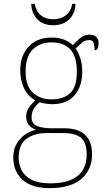

<svg xmlns="http://www.w3.org/2000/svg" viewBox="-20 -737 550 997"><path d="M237 240Q146 240 97.5 197Q49 154 49 80Q49 39 67 8.5Q85 -22 112.5 -40Q140 -58 168 -63Q146 -70 131 -86.5Q116 -103 116 -132Q116 -161 134 -184Q152 -207 164 -216Q121 -239 103 -282.5Q85 -326 85 -372Q85 -446 128 -494Q171 -542 250 -542Q286 -542 313 -531Q340 -520 358 -503Q372 -518 394 -537.5Q416 -557 445 -557Q470 -557 481 -544Q492 -531 492 -513Q492 -476 471 -476Q471 -505 465 -517Q459 -529 445 -529Q423 -529 407.5 -516.5Q392 -504 373 -485Q387 -466 397 -435Q407 -404 407 -364Q407 -289 367.5 -242.5Q328 -196 250 -196Q238 -196 216 -199Q194 -202 186 -206Q169 -193 156.5 -174Q144 -155 144 -126Q144 -93 174 -82Q204 -71 244 -71H313Q458 -71 458 65Q458 144 402.5 192Q347 240 237 240ZM247 -221Q309 -221 344 -253Q379 -285 379 -365Q379 -445 344.5 -481Q310 -517 247 -517Q189 -517 151 -481Q113 -445 113 -364Q113 -290 151 -255.5Q189 -221 247 -221ZM241 215Q336 215 383 176.5Q430 138 430 66Q430 1 399.5 -22.5Q369 -46 311 -46H220Q160 -46 118.5 -17Q77 12 77 82Q77 117 92.5 147.5Q108 178 144 196.5Q180 215 241 215ZM256 -606Q204 -606 174 -637Q144 -668 142 -717H160Q168 -676 193.5 -656.5Q219 -637 256 -637Q293 -637 320.5 -656.5Q348 -676 355 -717H372Q371 -668 340 -637Q309 -606 256 -606Z"/></svg>

Font: Noto Serif Tamil Thin
Style: Italic
Weight: 100
Italic angle: -12°
Designer: Indian Type Foundry, Tom Grace, and the Monotype Design Team
Foundry: Monotype Imaging Inc.
Version: Version 2.003; ttfautohint (v1.8.4.7-5d5b)